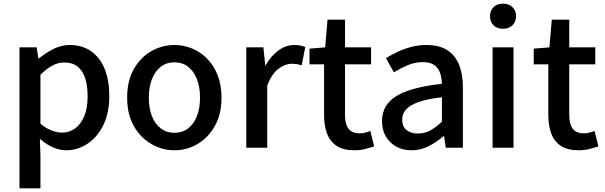

<svg xmlns="http://www.w3.org/2000/svg" viewBox="-20 -811 3321 1054"><path d="M87 223V-551H181L191 -490H193Q230 -520 273 -542Q316 -564 363 -564Q432 -564 481 -529Q530 -494 555 -431.5Q580 -369 580 -284Q580 -190 546.5 -123Q513 -56 459 -21Q405 14 343 14Q307 14 270 -2.5Q233 -19 199 -49L202 45V223ZM321 -83Q361 -83 392.5 -106Q424 -129 442.5 -173.5Q461 -218 461 -282Q461 -340 447.5 -381.5Q434 -423 406 -445.5Q378 -468 332 -468Q300 -468 268.5 -451.5Q237 -435 202 -401V-132Q234 -105 265 -94Q296 -83 321 -83Z M938 14Q870 14 810.5 -20.5Q751 -55 714.5 -119.5Q678 -184 678 -275Q678 -367 714.5 -431.5Q751 -496 810.5 -530Q870 -564 938 -564Q988 -564 1035 -544.5Q1082 -525 1118 -488Q1154 -451 1175 -397.5Q1196 -344 1196 -275Q1196 -184 1159.5 -119.5Q1123 -55 1064.5 -20.5Q1006 14 938 14ZM938 -82Q981 -82 1012.5 -106Q1044 -130 1061 -173.5Q1078 -217 1078 -275Q1078 -333 1061 -376.5Q1044 -420 1012.5 -444.5Q981 -469 938 -469Q894 -469 862.5 -444.5Q831 -420 814 -376.5Q797 -333 797 -275Q797 -217 814 -173.5Q831 -130 862.5 -106Q894 -82 938 -82Z M1332 0V-551H1426L1436 -452H1438Q1468 -505 1509 -534.5Q1550 -564 1595 -564Q1615 -564 1629 -561Q1643 -558 1656 -553L1636 -452Q1621 -457 1609 -459Q1597 -461 1580 -461Q1547 -461 1510 -434.5Q1473 -408 1447 -342V0Z M1926 14Q1864 14 1827.5 -10.5Q1791 -35 1775 -78.5Q1759 -122 1759 -180V-458H1679V-544L1765 -551L1778 -703H1874V-551H2017V-458H1874V-179Q1874 -130 1893 -104.5Q1912 -79 1955 -79Q1969 -79 1985 -83Q2001 -87 2013 -92L2034 -7Q2012 0 1984.5 7Q1957 14 1926 14Z M2239 14Q2192 14 2155.5 -6Q2119 -26 2098 -62Q2077 -98 2077 -146Q2077 -235 2155.5 -283.5Q2234 -332 2406 -351Q2405 -383 2396 -410Q2387 -437 2364.5 -453.5Q2342 -470 2301 -470Q2258 -470 2218 -453Q2178 -436 2142 -414L2099 -492Q2128 -510 2163 -526.5Q2198 -543 2238 -553.5Q2278 -564 2321 -564Q2390 -564 2434 -536.5Q2478 -509 2499.5 -457Q2521 -405 2521 -331V0H2427L2418 -63H2414Q2377 -31 2333 -8.5Q2289 14 2239 14ZM2274 -78Q2310 -78 2341 -94.5Q2372 -111 2406 -143V-277Q2325 -268 2277 -250.5Q2229 -233 2208.5 -209.5Q2188 -186 2188 -155Q2188 -114 2213 -96Q2238 -78 2274 -78Z M2684 0V-551H2799V0ZM2742 -653Q2709 -653 2689.5 -672Q2670 -691 2670 -723Q2670 -753 2689.5 -772Q2709 -791 2742 -791Q2773 -791 2793 -772Q2813 -753 2813 -723Q2813 -691 2793 -672Q2773 -653 2742 -653Z M3157 14Q3095 14 3058.5 -10.5Q3022 -35 3006 -78.5Q2990 -122 2990 -180V-458H2910V-544L2996 -551L3009 -703H3105V-551H3248V-458H3105V-179Q3105 -130 3124 -104.5Q3143 -79 3186 -79Q3200 -79 3216 -83Q3232 -87 3244 -92L3265 -7Q3243 0 3215.5 7Q3188 14 3157 14Z"/></svg>

Font: Noto Sans SC Thin Medium
Style: Regular
Weight: 500
Version: Version 2.004-H2;hotconv 1.0.118;makeotfexe 2.5.65603